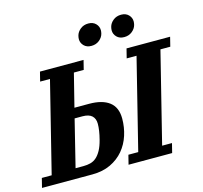

<svg xmlns="http://www.w3.org/2000/svg" viewBox="-158 -1047 1257 1187"><g transform="rotate(-15 470.5 -454.0)"><path d="M-18 -60H45L189 -638H126L141 -698H420L405 -638H342L289 -427H383Q467 -427 512 -392.5Q557 -358 557 -286Q557 -231 540.5 -179.5Q524 -128 490.5 -88Q457 -48 406.5 -24Q356 0 289 0H-33ZM536 -60H599L743 -638H680L695 -698H974L959 -638H896L752 -60H815L800 0H521ZM250 -64Q274 -64 295 -69.5Q316 -75 333 -90Q350 -105 364 -130.5Q378 -156 388 -195Q403 -253 403 -294Q403 -327 383.5 -345Q364 -363 323 -363H273L199 -64ZM490 -769Q460 -769 442.5 -787Q425 -805 425 -829Q425 -839 428 -851Q434 -874 455 -891Q476 -908 506 -908Q536 -908 553.5 -890Q571 -872 571 -848Q571 -838 568 -826Q562 -803 541 -786Q520 -769 490 -769ZM700 -769Q670 -769 652.5 -787Q635 -805 635 -829Q635 -839 638 -851Q644 -874 665 -891Q686 -908 716 -908Q746 -908 763.5 -890Q781 -872 781 -848Q781 -838 778 -826Q772 -803 751 -786Q730 -769 700 -769Z"/></g></svg>

Font: IBM Plex Serif
Style: Bold Italic
Weight: 700
Italic angle: -14°
Designer: Mike Abbink, Paul van der Laan, Pieter van Rosmalen
Foundry: Bold Monday
Version: Version 3.001